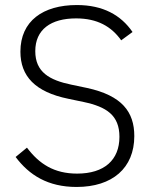

<svg xmlns="http://www.w3.org/2000/svg" viewBox="-20 -730 608 762"><path d="M284 12C426 12 513 -63 513 -190C513 -286 464 -351 325 -381L263 -394C176 -412 120 -444 120 -527C120 -613 182 -657 282 -657C366 -657 422 -625 461 -570L506 -603C460 -670 389 -710 285 -710C151 -710 61 -647 61 -525C61 -428 119 -365 251 -338L313 -325C402 -306 454 -273 454 -187C454 -95 394 -41 286 -41C195 -41 136 -79 87 -144L42 -107C96 -35 170 12 284 12Z"/></svg>

Font: IBM Plex Thai Looped Light
Style: Regular
Weight: 300
Designer: Mike Abbink, Paul van der Laan, Pieter van Rosmalen, Ben Mitchell, Mark Frömberg
Foundry: Bold Monday
Version: Version 1.0